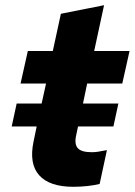

<svg xmlns="http://www.w3.org/2000/svg" viewBox="-20 -712 518 738"><path d="M262 6Q170 6 130.5 -38.5Q91 -83 109 -168L121 -226H25L44 -314H140L157 -391H59L87 -516H183L214 -659L380 -692L342 -516H478L450 -391H315L299 -314H435L416 -226H280L273 -193Q265 -158 279 -142.5Q293 -127 332 -127Q344 -127 355 -128.5Q366 -130 391 -135L363 -5Q344 0 316.5 3Q289 6 262 6Z"/></svg>

Font: Red Hat Text VF
Style: Italic
Weight: 400
Italic angle: -12°
Designer: Pentagram, MCKL
Foundry: Pentagram, MCKL
Version: Version 1.023